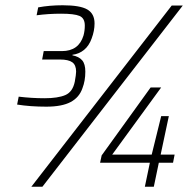

<svg xmlns="http://www.w3.org/2000/svg" viewBox="-20 -709 738 729"><path d="M45 -312 51 -342Q101 -336 149 -336Q200 -336 228 -348Q256 -360 264 -399Q269 -427 269 -437Q269 -462 254.5 -472.5Q240 -483 208 -483H140L146 -515H215Q279 -515 297 -574Q302 -592 302 -612Q302 -640 282 -648.5Q262 -657 212 -657Q164 -657 119 -651L125 -681Q168 -689 218 -689Q284 -689 311.5 -673Q339 -657 339 -620Q339 -592 328 -563Q318 -535 299 -519.5Q280 -504 255 -501V-499Q280 -494 292 -480Q304 -466 304 -437Q304 -402 293 -374Q281 -339 248 -321.5Q215 -304 156 -304Q95 -304 45 -312ZM99 0 632 -688H674L141 0ZM530 0 549 -91H360L366 -119L552 -377H592L406 -122H556L592 -268H621L590 -122H643L637 -91H583L564 0Z"/></svg>

Font: Saira Semi Condensed Thin
Style: Italic
Weight: 100
Width: 4
Italic angle: -12°
Designer: Hector Gatti with collaboration of the Omnibus-Type team
Foundry: Omnibus-Type
Version: Version 1.001; ttfautohint (v1.8)